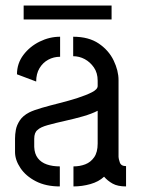

<svg xmlns="http://www.w3.org/2000/svg" viewBox="-20 -671 507 690"><path d="M65 -601V-651H381V-601ZM195 -1Q145 -1 109 -19.5Q73 -38 53.5 -67Q34 -96 34 -125V-173Q34 -188 37 -204.5Q40 -221 51 -238Q62 -255 85 -267Q101 -275 130.5 -283.5Q160 -292 194 -300.5Q228 -309 259 -319Q290 -329 310.5 -339.5Q331 -350 331 -362V-381Q331 -409 317.5 -428.5Q304 -448 284.5 -458.5Q265 -469 243 -469V-539Q299 -539 335 -514.5Q371 -490 388.5 -453.5Q406 -417 406 -383V-107Q406 -101 410.5 -87.5Q415 -74 433 -74V-1Q403 -1 385 -11Q367 -21 354 -36Q335 -18 305 -9.5Q275 -1 244 -1V-73Q267 -73 286.5 -80.5Q306 -88 318.5 -106Q331 -124 331 -155V-273Q310 -262 278.5 -253Q247 -244 213 -236.5Q179 -229 152 -221.5Q125 -214 115 -204Q103 -195 103 -172V-143Q104 -118 116 -102.5Q128 -87 148.5 -80Q169 -73 195 -73ZM110 -378 41 -404Q41 -443 64 -473.5Q87 -504 122.5 -521.5Q158 -539 196 -539V-467Q173 -467 153.5 -456.5Q134 -446 122 -426Q110 -406 110 -378Z"/></svg>

Font: Stick No Bills
Style: Regular
Weight: 400
Version: Version 2.000